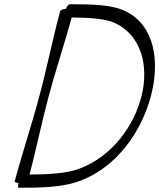

<svg xmlns="http://www.w3.org/2000/svg" viewBox="-20 -851 748 902"><path d="M263 -800C227 -667 201 -533 165 -400C130 -267 85 -133 49 0C47 4 55 8 67 9C63 22 64 31 68 31C163 31 273 31 360 -3C530 -68 645 -233 689 -400C733 -567 704 -732 572 -797C507 -831 401 -831 306 -831C302 -831 295 -822 289 -809C275 -808 265 -804 263 -800ZM209 -400C242 -523 283 -646 317 -769C395 -768 477 -765 526 -740C641 -683 681 -545 645 -400C609 -255 504 -117 357 -60C290 -34 200 -32 119 -31C151 -154 176 -277 209 -400Z"/></svg>

Font: Nupuram ExtraLight Oblique
Style: Regular
Weight: 200
Designer: Santhosh Thottingal (santhosh.thottingal@gmail.com)
Foundry: SMC
Version: Version 1.000